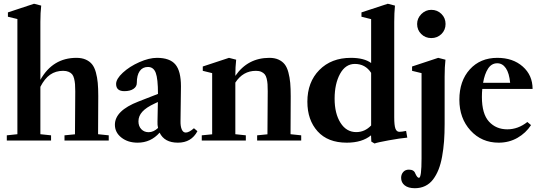

<svg xmlns="http://www.w3.org/2000/svg" viewBox="-20 -746 2866 1019"><path d="M16.1 0V-27.8L72.3 -33.7V-645L22 -657.2V-680.2L160.6 -726.1L198.7 -716.3Q194.3 -678.7 194.3 -629.9V-322.3Q259.8 -439 385.7 -439Q414.6 -439 435.3 -429.7Q456.1 -420.4 468.8 -404.5Q481.4 -388.7 488.8 -362.1Q496.1 -335.4 498.8 -306.2Q501.5 -276.9 501.5 -235.8Q501.5 -99.1 500.5 -33.7L557.1 -27.8V0H322.3V-27.8L377.9 -33.2Q379.4 -254.4 379.4 -261.2Q379.4 -284.2 378.2 -299.1Q377 -314 373.3 -328.9Q369.6 -343.8 362.8 -351.8Q356 -359.9 344 -365Q332 -370.1 314.9 -370.1Q275.4 -370.1 246.1 -349.6Q216.8 -329.1 194.3 -285.2V-33.7L251 -27.8V0Z M710.4 11.2Q658.7 11.2 624.3 -15.9Q589.8 -43 589.8 -84Q589.8 -158.7 714.4 -207L818.4 -247.6Q818.4 -328.1 806.6 -359.4Q794.9 -390.6 765.1 -390.6Q736.8 -390.6 721.4 -368.7Q706.1 -346.7 706.1 -306.2Q706.1 -286.1 688.2 -274.2Q670.4 -262.2 640.1 -262.2Q596.2 -262.2 596.2 -300.3Q596.2 -327.1 631.8 -360.1Q667.5 -393.1 719.2 -416Q771 -439 813 -439Q881.3 -439 910.9 -403.8Q940.4 -368.7 940.4 -287.6Q940.4 -255.9 938 -102.1Q937.5 -75.7 944.6 -59.1Q951.7 -42.5 965.8 -42.5Q983.4 -42.5 1009.3 -65.4L1027.8 -49.8Q995.6 11.2 924.3 11.2Q852.5 11.2 827.1 -42Q780.3 11.2 710.4 11.2ZM714.8 -102.1Q714.8 -76.2 730 -60.3Q745.1 -44.4 769 -44.4Q794.9 -44.4 818.8 -66.9Q814.9 -82.5 815.9 -101.6Q817.9 -170.9 817.9 -204.6L800.3 -196.3Q755.9 -175.8 735.4 -153.1Q714.8 -130.4 714.8 -102.1Z M1050.8 0V-27.8L1106 -33.2V-357.9L1056.2 -370.1V-393.1L1195.3 -439L1233.4 -429.2Q1229 -390.6 1229 -343.3Q1294.9 -439 1409.7 -439Q1438 -439 1458.3 -429.7Q1478.5 -420.4 1491 -404.5Q1503.4 -388.7 1510.5 -362.1Q1517.6 -335.4 1520.3 -306.2Q1522.9 -276.9 1522.9 -235.8Q1522.9 -99.1 1522 -33.7L1578.6 -27.8V0H1344.7V-27.8L1399.4 -33.2Q1400.9 -143.6 1400.9 -261.2Q1400.9 -284.2 1399.9 -299.1Q1398.9 -314 1395.3 -328.9Q1391.6 -343.8 1384.8 -351.8Q1377.9 -359.9 1366.5 -365Q1355 -370.1 1338.4 -370.1Q1269.5 -370.1 1229 -307.6V-33.7L1284.7 -27.8V0Z M1967.8 15.6 1950.7 5.4 1949.2 -27.8Q1901.9 11.2 1820.3 11.2Q1719.7 11.2 1665.5 -49.1Q1611.3 -109.4 1611.3 -206.1Q1611.3 -310.1 1674.8 -374.5Q1738.3 -439 1842.3 -439Q1912.1 -439 1949.7 -411.6V-644.5L1898.4 -657.2V-680.2L2038.1 -726.1L2076.2 -716.3Q2072.3 -676.3 2072.3 -629.9V-123.5Q2072.3 -80.6 2078.6 -63.5Q2085 -46.4 2099.6 -46.4Q2112.3 -46.4 2135.3 -51.3L2141.6 -15.6Q2103.5 -12.2 2043 -1.2Q1982.4 9.8 1967.8 15.6ZM1870.6 -44.9Q1916 -44.9 1949.7 -80.1V-359.4Q1918.9 -406.7 1863.3 -406.7Q1813.5 -406.7 1784.7 -354Q1755.9 -301.3 1755.9 -222.2Q1755.9 -143.6 1787.1 -94.2Q1818.4 -44.9 1870.6 -44.9Z M2193.8 -618.7Q2193.8 -648.9 2216.3 -671.4Q2238.8 -693.8 2269 -693.8Q2300.8 -693.8 2322.8 -672.1Q2344.7 -650.4 2344.7 -618.7Q2344.7 -586.9 2322.8 -565.4Q2300.8 -543.9 2269 -543.9Q2237.3 -543.9 2215.6 -565.4Q2193.8 -586.9 2193.8 -618.7ZM2181.6 252.9Q2147 252.9 2127.9 237.8Q2108.9 222.7 2108.9 197.8Q2108.9 179.7 2119.9 167Q2130.9 154.3 2149.9 154.3Q2177.2 154.3 2184.1 174.8Q2194.3 197.8 2203.6 197.8Q2217.3 197.8 2217.3 94.7V-357.9L2167 -370.1V-393.1L2305.7 -439L2344.2 -429.2Q2339.8 -390.6 2339.8 -339.4V-87.9Q2339.8 -38.1 2336.7 3.7Q2333.5 45.4 2326.4 84.7Q2319.3 124 2307.4 154.1Q2295.4 184.1 2278.1 206.8Q2260.7 229.5 2236.3 241.2Q2211.9 252.9 2181.6 252.9Z M2626.5 11.2Q2536.1 11.2 2477.1 -53.5Q2418 -118.2 2418 -216.8Q2418 -316.4 2473.4 -377.7Q2528.8 -439 2619.6 -439Q2702.1 -439 2754.4 -392.8Q2806.6 -346.7 2806.6 -273.9H2539.6Q2537.6 -254.9 2537.6 -231.4Q2537.6 -141.6 2575.2 -100.6Q2612.8 -59.6 2672.4 -59.6Q2729.5 -59.6 2778.8 -98.6L2798.3 -82Q2771 -40 2726.3 -14.4Q2681.6 11.2 2626.5 11.2ZM2619.1 -410.2Q2588.4 -410.2 2570.1 -381.6Q2551.8 -353 2543.9 -306.6H2687.5Q2682.6 -357.9 2664.8 -384Q2647 -410.2 2619.1 -410.2Z"/></svg>

Font: Elstob 14pt
Style: Bold
Weight: 700
Designer: Peter S. Baker
Version: Version 1.015